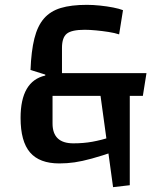

<svg xmlns="http://www.w3.org/2000/svg" viewBox="-20 -660 642 793"><path d="M183 -264 225 -358H585L570 -264ZM106 -371Q109 -449 122 -501Q135 -553 161.5 -583.5Q188 -614 231 -627Q274 -640 339 -640Q364 -640 393 -637Q422 -634 447.5 -629Q473 -624 488 -618L472 -518Q454 -524 428.5 -528Q403 -532 376.5 -534.5Q350 -537 330 -537Q276 -537 256 -521Q236 -505 236 -462V-335L197 -273V-150Q197 -68 283 -68Q325 -68 361 -74.5Q397 -81 443 -95L458 -36Q399 -16 359 -5Q319 6 288 10.5Q257 15 225 15Q143 15 104 -30.5Q65 -76 65 -173Q65 -325 167 -348V-352ZM394 -273H516V105L447 113Z"/></svg>

Font: Changa ExtraLight Medium
Style: Regular
Weight: 500
Version: Version 3.002; ttfautohint (v1.8.2)